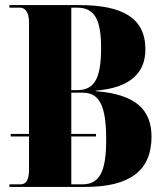

<svg xmlns="http://www.w3.org/2000/svg" viewBox="-20 -734 640 754"><path d="M17 0H316C491 0 575 -65 575 -197C575 -303 513 -364 356 -376V-378C493 -389 551 -449 551 -540C551 -665 459 -714 291 -714H17V-704H58C74 -704 94 -693 94 -646V-208H22V-198H94V-69C94 -29 84 -10 60 -10H17ZM283 -380H260V-704H282C350 -704 377 -660 377 -546C377 -426 351 -380 283 -380ZM303 -10H260V-198H357V-208H260V-370H305C371 -370 397 -318 397 -186C397 -59 371 -10 303 -10Z"/></svg>

Font: Noto Serif Display ExtraCondensed Black
Style: Regular
Weight: 900
Width: 2
Designer: Monotype Design Team
Foundry: Monotype Imaging Inc.
Version: Version 2.009